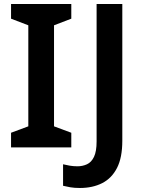

<svg xmlns="http://www.w3.org/2000/svg" viewBox="-20 -734 719 956"><path d="M335 0H35V-73L121 -105V-608L35 -641V-714H335V-641L249 -608V-105L335 -73ZM378 202Q350 202 330 198.5Q310 195 294 191V84Q310 88 328 91Q346 94 366 94Q391 94 413 84Q435 74 448 47Q461 20 461 -30V-714H589V-33Q589 51 562.5 102.5Q536 154 488.5 178Q441 202 378 202Z"/></svg>

Font: Noto Sans Thai SemiBold
Style: Regular
Weight: 600
Version: Version 2.001